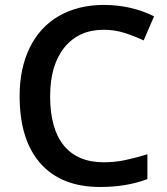

<svg xmlns="http://www.w3.org/2000/svg" viewBox="-20 -744 674 774"><path d="M397.9 -624Q297.4 -624 239.7 -552.7Q182.1 -481.4 182.1 -356Q182.1 -224.6 237.5 -157.2Q293 -89.8 397.9 -89.8Q443.4 -89.8 485.8 -98.9Q528.3 -107.9 574.2 -122.1V-22Q490.2 9.8 383.8 9.8Q227.1 9.8 143.1 -85.2Q59.1 -180.2 59.1 -356.9Q59.1 -468.3 99.9 -551.8Q140.6 -635.3 217.8 -679.7Q294.9 -724.1 398.9 -724.1Q508.3 -724.1 601.1 -678.2L559.1 -581.1Q522.9 -598.1 482.7 -611.1Q442.4 -624 397.9 -624Z"/></svg>

Font: TypoPRO Open Sans
Style: Regular
Weight: 600
Foundry: Ascender Corporation
Version: Version 1.10